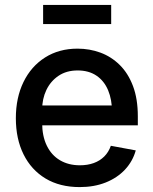

<svg xmlns="http://www.w3.org/2000/svg" viewBox="-20 -743 618 774"><path d="M301.3 11.2Q221.2 11.2 163.6 -23.4Q106 -58.1 75 -120.6Q43.9 -183.1 43.9 -266.6Q43.9 -349.1 74.7 -412.4Q105.5 -475.6 161.6 -511.2Q217.8 -546.9 292.5 -546.9Q341.3 -546.9 385 -530.8Q428.7 -514.6 462.6 -481.2Q496.6 -447.8 516.1 -396.2Q535.6 -344.7 535.6 -273.9V-237.8H100.6V-317.9H480.5L431.6 -292Q431.6 -341.3 415.8 -379.2Q399.9 -417 368.9 -438Q337.9 -459 293 -459Q248 -459 216.1 -437.5Q184.1 -416 167 -380.4Q149.9 -344.7 149.9 -300.8V-248.5Q149.9 -194.3 168.7 -155.8Q187.5 -117.2 221.9 -96.9Q256.3 -76.7 302.2 -76.7Q333 -76.7 357.9 -85.7Q382.8 -94.7 400.4 -112.3Q418 -129.9 426.8 -155.3L527.3 -136.7Q515.1 -92.8 483.9 -59.3Q452.6 -25.9 406 -7.3Q359.4 11.2 301.3 11.2ZM428.2 -723.1V-646H153.8V-723.1Z"/></svg>

Font: Inter 18pt Medium
Style: Regular
Weight: 500
Designer: Rasmus Andersson
Foundry: rsms
Version: Version 4.001;git-66647c0bb